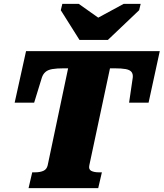

<svg xmlns="http://www.w3.org/2000/svg" viewBox="-20 -975 848 995"><path d="M392 -768H539L701 -922L709 -955H621L440 -857L528 -856L388 -955H303L295 -922ZM227 -118 333 -621H312Q274 -621 251 -617Q228 -613 215.5 -602Q203 -591 197 -573L157 -443H56L115 -710H808L750 -443H649L668 -573Q670 -591 661.5 -602Q653 -613 631.5 -617Q610 -621 572 -621H550L443 -119Q438 -97 453 -89.5Q468 -82 491 -82H508L489 0H128L147 -82H163Q187 -82 204.5 -89.5Q222 -97 227 -118Z"/></svg>

Font: Roboto Serif 20pt ExtraBold
Style: Italic
Weight: 800
Italic angle: -10°
Version: Version 1.007